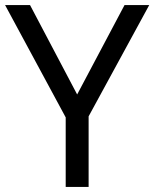

<svg xmlns="http://www.w3.org/2000/svg" viewBox="-20 -734 606 754"><path d="M283 -363 469 -714H566L328 -277V0H238V-273L0 -714H98Z"/></svg>

Font: lgurmukhi85
Style: Book
Weight: 400
Designer: Jelle Bosma - Monotype Design Team
Foundry: Monotype Imaging Inc.
Version: Version 2.003